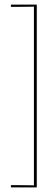

<svg xmlns="http://www.w3.org/2000/svg" viewBox="-20 -695 220 835"><path d="M47.5 -665 127.5 -666V111L47.5 110H27.5V120H140V-675H27.5V-665Z"/></svg>

Font: ZnikomitSC
Style: Regular
Weight: 100
Designer: gluk
Foundry: gluk
Version: Version 0.55